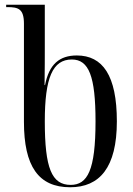

<svg xmlns="http://www.w3.org/2000/svg" viewBox="-20 -780 560 810"><path d="M276 10C400 10 473 -73 473 -268C473 -462 413 -546 304 -546C231 -546 187 -509 170 -421H168C169 -490 169 -538 169 -574V-760H6V-750H11C57 -750 81 -743 81 -680V-266C81 -79 142 10 276 10ZM278 0C198 0 169 -71 169 -268C169 -452 202 -529 283 -529C355 -529 383 -458 383 -268C383 -61 349 0 278 0Z"/></svg>

Font: Noto Serif Display Condensed
Style: Regular
Weight: 400
Width: 3
Designer: Monotype Design Team
Foundry: Monotype Imaging Inc.
Version: Version 2.009